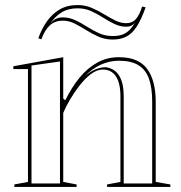

<svg xmlns="http://www.w3.org/2000/svg" viewBox="-20 -742 719 762"><path d="M656 -10V0H405V-10L458 -20V-359Q458 -412 440 -439Q422 -466 388 -466Q365 -466 341.5 -448.5Q318 -431 296.5 -403.5Q275 -376 258 -347Q241 -318 231 -294V-20L284 -10V0H37V-10L91 -20V-468H33V-479L231 -515V-351L239 -344Q264 -395 295.5 -433.5Q327 -472 366 -493.5Q405 -515 452 -515Q493 -515 521 -502.5Q549 -490 565.5 -466.5Q582 -443 590 -410.5Q598 -378 598 -339V-20ZM105 -14H218V-498L105 -482ZM471 -14H584V-339Q584 -394 571 -430Q558 -466 529 -483.5Q500 -501 452 -501Q415 -501 380.5 -485.5Q346 -470 315 -438Q337 -458 359.5 -467Q382 -476 402 -475Q437 -469 454 -440Q471 -411 471 -359ZM427 -585Q397 -585 371 -596.5Q345 -608 322 -622.5Q299 -637 276.5 -648.5Q254 -660 229 -660Q199 -660 178.5 -642Q158 -624 144 -586L132 -590Q145 -627 166 -657Q187 -687 217 -704.5Q247 -722 288 -722Q318 -722 343.5 -711Q369 -700 392 -686Q415 -672 437 -661Q459 -650 481 -650Q505 -650 519.5 -666.5Q534 -683 544 -716L558 -713Q541 -665 523 -637Q505 -609 482 -597Q459 -585 427 -585ZM427 -599Q449 -599 465 -604.5Q481 -610 494.5 -623.5Q508 -637 520 -661Q514 -648 504.5 -642Q495 -636 481 -636Q457 -636 434 -647Q411 -658 388.5 -672.5Q366 -687 341.5 -698Q317 -709 288 -709Q250 -709 223 -692Q196 -675 177 -644Q187 -659 199.5 -666Q212 -673 229 -673Q255 -673 278.5 -662Q302 -651 325.5 -636Q349 -621 373.5 -610Q398 -599 427 -599Z"/></svg>

Font: Kalnia Glaze Thin Medium
Style: Regular
Weight: 500
Version: Version 1.110